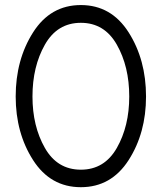

<svg xmlns="http://www.w3.org/2000/svg" viewBox="-20 -740 649 771"><path d="M43 -352.5Q43 -500 112.8 -609.9Q182.6 -719.7 304.7 -719.7Q426.8 -719.7 496.6 -609.9Q566.4 -500 566.4 -352.5Q566.4 -206.1 496.6 -97.2Q426.8 11.7 304.7 11.7Q182.6 11.7 112.8 -97.2Q43 -206.1 43 -352.5ZM110.4 -352.5Q110.4 -233.4 160.2 -146Q210 -58.6 304.7 -58.6Q399.4 -58.6 449.2 -146Q499 -233.4 499 -352.5Q499 -472.7 449.2 -560.5Q399.4 -648.4 304.7 -648.4Q210 -648.4 160.2 -560.5Q110.4 -472.7 110.4 -352.5Z"/></svg>

Font: Lohit Malayalam
Style: Regular
Weight: 400
Version: 2.92.2